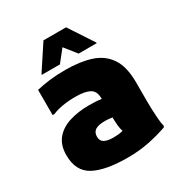

<svg xmlns="http://www.w3.org/2000/svg" viewBox="-179 -890 974 1031"><g transform="rotate(-30 308.0 -374.0)"><path d="M316 12Q178 12 107 -26.5Q36 -65 36 -164Q36 -226 67.5 -264Q99 -302 153.5 -319Q208 -336 276 -336Q295 -336 314 -335Q333 -334 352 -331V-332Q352 -380 322.5 -396Q293 -412 236 -412Q191 -412 153.5 -405.5Q116 -399 92 -388H80V-544Q116 -553 161 -558.5Q206 -564 260 -564Q349 -564 415.5 -543Q482 -522 519 -468Q556 -414 556 -316V-200Q556 -178 557 -147.5Q558 -117 560.5 -87.5Q563 -58 568 -40L564 -32Q510 -13 449 -0.5Q388 12 316 12ZM228 -168Q228 -141 248 -130.5Q268 -120 304 -120Q319 -120 334 -121.5Q349 -123 363 -127Q357 -144 355 -163.5Q353 -183 352 -216Q330 -220 308 -220Q266 -220 247 -207.5Q228 -195 228 -168ZM138 -604V-608L238 -760H378L478 -608V-604H366L308 -677L250 -604Z"/></g></svg>

Font: Kufam Black
Style: Regular
Weight: 900
Designer: Wael Morcos, Artur Schmal
Foundry: Original Type
Version: Version 1.301; ttfautohint (v1.8.3)